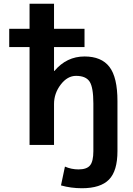

<svg xmlns="http://www.w3.org/2000/svg" viewBox="-20 -770 708 1020"><path d="M29 -520V-617H137V-750H267V-617H429V-520H267V-393H269Q334 -470 429 -470Q519 -470 561.5 -414.5Q604 -359 604 -233V33Q604 138 559 184Q514 230 415 230Q357 230 304 215L325 115Q359 130 397 130Q441 130 458.5 108.5Q476 87 476 33V-220Q476 -306 456 -336.5Q436 -367 384 -367Q338 -367 302.5 -320.5Q267 -274 267 -217V0H137V-520Z"/></svg>

Font: M PLUS 1p
Style: Bold
Weight: 700
Version: Version 1.062